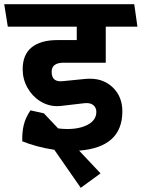

<svg xmlns="http://www.w3.org/2000/svg" viewBox="-47 -711 675 915"><path d="M381.8 -335.9Q448.7 -335.9 492.4 -292.5Q536.1 -249 536.1 -180.2Q536.1 -9.3 330.1 6.8L432.1 115.2L337.9 184.1L211.9 2.9Q126 -10.3 58.1 -38.1L59.1 -39.1Q58.1 -84 66.7 -117.4Q75.2 -150.9 98.1 -185.1L162.1 -170.9L230 -99.1Q251 -96.2 274.9 -96.2Q334 -96.2 373 -117.7Q412.1 -139.2 412.1 -178.2Q412.1 -198.2 397.5 -210.2Q382.8 -222.2 355 -219.2L243.2 -206.1Q237.3 -205.1 226.1 -205.1Q182.1 -205.1 144 -229Q106 -252.9 83.5 -293.5Q61 -334 61 -380.9Q61 -450.7 104 -485.4Q147 -520 227.1 -520H318.8V-584H-9.8L-26.9 -690.9H592.8L607.9 -584H457V-412.1H255.9Q198.7 -412.1 199.2 -368.2Q199.2 -318.4 252 -324.2L360.8 -335Q367.7 -335.9 381.8 -335.9Z"/></svg>

Font: Kadwa
Style: Bold
Weight: 700
Designer: Sol Matas
Foundry: Sol Matas
Version: Version 1.001;PS 001.000;hotconv 1.0.70;makeotf.lib2.5.58329